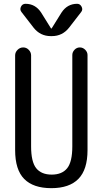

<svg xmlns="http://www.w3.org/2000/svg" viewBox="-20 -980 540 1010"><path d="M303.7 -914.1Q334 -960 385.7 -960Q401.4 -960 409.2 -944.8Q417 -929.7 407.2 -917L343.8 -835Q308.6 -790 252.9 -790H247.1Q191.4 -790 156.2 -835L92.8 -917Q83 -929.7 90.3 -944.8Q97.7 -960 114.3 -960Q166 -960 196.3 -914.1L248 -831.1Q248 -830.1 250 -830.1Q252 -830.1 252 -831.1ZM59.6 -190.4V-688.5Q59.6 -705.1 72.3 -717.8Q85 -730.5 102.1 -730.5Q119.1 -730.5 131.3 -717.8Q143.6 -705.1 143.6 -688.5V-210Q143.6 -128.9 170.4 -95.2Q197.3 -61.5 252 -61.5Q306.6 -61.5 333.5 -95.2Q360.4 -128.9 360.4 -210V-690.4Q360.4 -706.1 372.1 -718.3Q383.8 -730.5 399.9 -730.5Q416 -730.5 428.2 -718.3Q440.4 -706.1 440.4 -690.4V-190.4Q440.4 -87.9 392.6 -39.1Q344.7 9.8 250 9.8Q155.3 9.8 107.4 -38.6Q59.6 -86.9 59.6 -190.4Z"/></svg>

Font: Rounded Mgen+ 1m regular
Style: Regular
Weight: 400
Designer: [Source Han Sans]
Ryoko NISHIZUKA  (kana & ideographs); Paul D. Hunt (Latin, Greek & Cyrillic); Wenlong ZHANG  (bopomofo
Version: Version 1.059.20150602